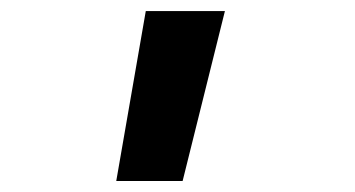

<svg xmlns="http://www.w3.org/2000/svg" viewBox="-20 -166 639 346"><path d="M189.5 160.2 242.7 -146H385.3L309.1 160.2Z"/></svg>

Font: UDEV Gothic 35
Style: Bold
Weight: 700
Version: v2.1.0; ttfautohint (v1.8.4.7-5d5b-dirty) -l 6 -r 45 -G 200 